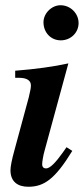

<svg xmlns="http://www.w3.org/2000/svg" viewBox="-20 -704 320 733"><path d="M234 -142 220 -122C193 -84 171 -61 156 -61C148 -61 141 -65 141 -77C141 -86 145 -111 150 -128L241 -462C187 -450 116 -440 38 -434V-407H52C82 -407 98 -397 98 -378C98 -370 96 -357 90 -333L35 -130C25 -94 20 -68 20 -54C20 -11 47 9 88 9C148 9 190 -20 256 -128ZM280 -616C280 -653 249 -684 211 -684C177 -684 146 -653 146 -619C146 -580 174 -550 212 -550C250 -550 280 -579 280 -616Z"/></svg>

Font: XITS
Style: Bold Italic
Weight: 700
Italic angle: -16.33°
Designer: MicroPress Inc., with final additions and corrections provided by Coen Hoffman, Elsevier (retired)
Version: Version 1.302